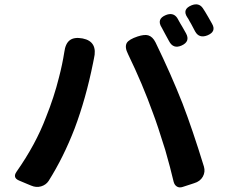

<svg xmlns="http://www.w3.org/2000/svg" viewBox="-20 -842 1020 869"><path d="M766 -19Q751 -83 728 -163Q692 -279 672 -331Q625 -462 560 -596Q543 -629 554 -648Q564 -664 603 -677Q634 -687 651 -682Q671 -676 684 -650Q754 -506 806 -374Q851 -257 903 -88Q910 -64 898 -42.5Q886 -21 859 -13L847 -9L807 4Q792 9 781 2.5Q770 -4 766 -19ZM121 -2 104 -9 66 -25Q36 -38 55 -65Q142 -189 188 -311Q225 -403 247 -492Q262 -549 271 -606Q276 -645 296 -660Q316 -675 354 -668Q424 -654 405 -576Q404 -570 402 -561Q401 -558 401 -556Q369 -397 318 -261Q268 -131 200 -23Q188 -5 166 1.5Q144 8 121 -2ZM745 -656Q736 -673 727 -689Q722 -699 712 -717Q687 -756 731 -774Q764 -787 782 -761Q786 -753 796 -736Q802 -726 805 -721Q817 -701 822 -691Q842 -654 802 -636Q764 -619 745 -656ZM863 -700Q857 -712 845 -734Q843 -738 838 -746Q832 -758 828 -763Q803 -800 847 -818Q880 -831 898 -805Q907 -792 923 -764Q935 -744 940 -734Q960 -699 919 -682Q881 -667 863 -700Z"/></svg>

Font: GenSenRounded2 TW B
Style: Regular
Weight: 700
Version: Version 2.000;PS 2;hotconv 16.6.51;makeotf.lib2.5.65220 DEVE